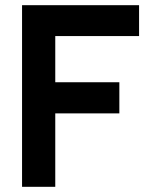

<svg xmlns="http://www.w3.org/2000/svg" viewBox="-20 -720 592 740"><path d="M65 -700H516V-581H193V-403H440V-283H193V0H65Z"/></svg>

Font: Haskoy Bold
Style: Regular
Weight: 700
Designer: Ertekin Erdin
Foundry: Ertekin Erdin
Version: Version 1.500; ttfautohint (v1.8.3)